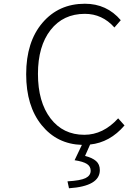

<svg xmlns="http://www.w3.org/2000/svg" viewBox="-20 -762 686 1027"><path d="M612 -129 646 -91Q568 0 462 11L435 72Q474 82 494 99.5Q514 117 514 148Q514 234 349 245L341 208Q411 204 438 190.5Q465 177 465 151Q465 128 445 115Q425 102 379 95L418 13Q285 9 202.5 -93Q120 -195 120 -365Q120 -538 207 -640Q294 -742 434 -742Q551 -742 626 -654L592 -615Q527 -688 434 -688Q318 -688 250.5 -601.5Q183 -515 183 -367Q183 -217 250 -129Q317 -41 431 -41Q532 -41 612 -129Z"/></svg>

Font: NotoSansHansLight
Style: Regular
Weight: 300
Designer: Ryoko NISHIZUKA  (kana & ideographs); Paul D. Hunt (Latin, Greek & Cyrillic); Wenlong ZHANG  (bopomofo); Sandoll Communi
Foundry: Adobe Systems Incorporated
Version: Version 1.00;December 8, 2021;FontCreator 13.0.0.2675 64-bit